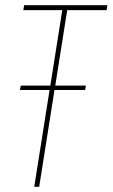

<svg xmlns="http://www.w3.org/2000/svg" viewBox="-20 -720 434 740"><path d="M391 -681H239L193 -390H311L308 -373H190L131 0H112L171 -373H57L60 -390H174L220 -681H70L73 -700H394Z"/></svg>

Font: Georama SemiCondensed Thin
Style: Italic
Weight: 100
Width: 4
Italic angle: -9°
Designer: Jean-Baptiste Levee
Foundry: Production Type
Version: Version 1.000